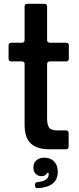

<svg xmlns="http://www.w3.org/2000/svg" viewBox="-20 -783 416 1007"><path d="M240 0Q175 0 142 -30Q109 -60 109 -129V-447Q109 -461 95 -461H39Q25 -461 25 -475V-545Q25 -551 28.5 -555Q32 -559 39 -559H95Q109 -559 109 -573V-749Q109 -763 123 -763H213Q227 -763 227 -749V-573Q227 -566 231 -562.5Q235 -559 241 -559H327Q334 -559 337.5 -555Q341 -551 341 -545V-475Q341 -461 327 -461H241Q235 -461 231 -457.5Q227 -454 227 -447V-162Q227 -130 237 -114.5Q247 -99 281 -99H326Q340 -99 340 -85V-14Q340 0 326 0ZM163 189Q163 172 177 172Q231 167 235 136Q236 130 235 124H226Q224 132 216.5 136.5Q209 141 198 141Q179 141 167 128.5Q155 116 155 95Q155 72 171 58Q187 44 212 44Q245 44 264 64Q283 84 283 118Q283 198 177 204Q163 204 163 189Z"/></svg>

Font: Open Sauce Two SemiBold
Style: Regular
Weight: 600
Designer: Alfredo Marco Pradil
Foundry: Creative Sauce Fz LLC
Version: Version 1.477